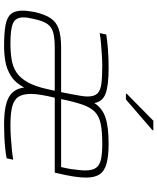

<svg xmlns="http://www.w3.org/2000/svg" viewBox="67 -850 791 966"><g transform="rotate(90 463.0 -367.5)"><path d="M213 8Q148 8 108.5 1Q69 -6 51.5 -26Q34 -46 34 -85Q34 -98 36 -113.5Q38 -129 41 -146Q53 -197 72 -226Q91 -255 126.5 -267Q162 -279 221 -279Q258 -279 295.5 -279Q333 -279 370 -279Q407 -279 444 -279L453 -324Q458 -352 462 -374Q466 -396 466 -412Q466 -446 451 -461.5Q436 -477 402 -481.5Q368 -486 312 -486Q289 -486 258 -484Q227 -482 197 -479.5Q167 -477 147 -473L154 -506Q183 -511 227 -514.5Q271 -518 322 -518Q410 -518 451 -503Q492 -488 499 -446Q524 -486 571.5 -502Q619 -518 703 -518Q768 -518 805.5 -507Q843 -496 858.5 -471.5Q874 -447 874 -404Q874 -377 868.5 -341.5Q863 -306 852 -260L849 -247H472Q463 -209 458 -179.5Q453 -150 453 -127Q453 -87 467.5 -64.5Q482 -42 516.5 -33Q551 -24 610 -24Q637 -24 668.5 -26Q700 -28 730.5 -31Q761 -34 784 -38L777 -5Q758 -1 730 2Q702 5 670.5 6.5Q639 8 609 8Q512 8 469.5 -16Q427 -40 421 -93Q397 -48 362.5 -26.5Q328 -5 289.5 1.5Q251 8 213 8ZM198 -24Q243 -24 280 -30Q317 -36 345 -54.5Q373 -73 394 -110Q415 -147 429 -210L437 -247H224Q174 -247 145 -239.5Q116 -232 100.5 -209Q85 -186 75 -138Q72 -124 70 -112Q68 -100 68 -89Q68 -50 97.5 -37Q127 -24 198 -24ZM479 -279H821L825 -297Q829 -314 831.5 -332.5Q834 -351 836 -369Q838 -387 838 -400Q838 -438 824 -456Q810 -474 780.5 -480Q751 -486 704 -486Q643 -486 605 -478.5Q567 -471 544.5 -450Q522 -429 507.5 -388Q493 -347 479 -279ZM452 -605 453 -610 588 -743H636L635 -738L481 -605Z"/></g></svg>

Font: Saira Thin Thin
Style: Italic
Weight: 250
Italic angle: -12°
Version: Version 1.101